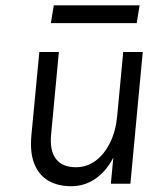

<svg xmlns="http://www.w3.org/2000/svg" viewBox="-20 -668 585 698"><path d="M239 9Q190.5 9 156 -11Q121.5 -31 105 -71.8Q88.5 -112.5 94 -175L123 -479H194L166 -181Q160 -121 183.2 -90.5Q206.5 -60 256 -60Q296 -60 328 -84Q360 -108 380.5 -150Q401 -192 406 -246L428 -479H499L454 0H383L392 -95Q366 -45 326.5 -18Q287 9 239 9ZM175.5 -648.5H487.5L477 -584H165Z"/></svg>

Font: Karla
Style: Italic
Weight: 400
Italic angle: -8°
Designer: Jonathan Pinhorn
Version: Version 2.004;gftools[0.9.33]